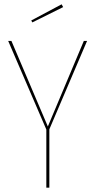

<svg xmlns="http://www.w3.org/2000/svg" viewBox="-20 -871 441 891"><path d="M209 -271V0H195V-270L18 -681H33L202 -284L369 -681H384ZM273 -838 130 -767 125 -776 266 -851Z"/></svg>

Font: Fira Sans Compressed Hair
Style: Regular
Weight: 100
Width: 1
Designer: bBox Type GmbH & Carrois Corporate GbR & Edenspiekermann AG
Foundry: bBox Type GmbH & Carrois Corporate GbR & Edenspiekermann AG
Version: Version 4.301